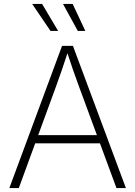

<svg xmlns="http://www.w3.org/2000/svg" viewBox="-20 -962 692 982"><path d="M27.8 0 297.4 -727.5H353L624 0H575.7L383.8 -520Q369.1 -559.1 353.3 -605Q337.4 -650.9 318.8 -708H331.1Q312.5 -650.9 296.6 -604.7Q280.8 -558.6 266.6 -520L76.2 0ZM143.6 -229V-271H508.3V-229ZM377.9 -803.7 302.2 -941.9H351.6L416.5 -803.7ZM238.3 -803.7 144.5 -941.9H195.3L277.3 -803.7Z"/></svg>

Font: Inter 16pt ExtraLight
Style: Regular
Weight: 250
Version: Version 4.001;git-66647c0bb